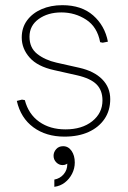

<svg xmlns="http://www.w3.org/2000/svg" viewBox="-20 -520 496 742"><path d="M229 8Q158 8 109 -28Q60 -64 45 -130L65 -135L76 -133Q90 -79 131.5 -49.5Q173 -20 233 -20Q297 -20 336.5 -51.5Q376 -83 376 -132Q376 -171 353 -194Q330 -217 278 -229L189 -249Q125 -263 94.5 -297.5Q64 -332 64 -375Q64 -413 84.5 -441Q105 -469 140.5 -484.5Q176 -500 221 -500Q295 -500 340 -460.5Q385 -421 397 -359L377 -355L367 -357Q356 -416 313 -444Q270 -472 217 -472Q165 -472 129.5 -446.5Q94 -421 94 -378Q94 -335 124 -311.5Q154 -288 198 -278L287 -258Q344 -245 375 -213.5Q406 -182 406 -137Q406 -93 384 -60.5Q362 -28 322.5 -10Q283 8 229 8ZM190 202V174Q212 170 226 153.5Q240 137 240 115Q240 101 237 92L248 85Q251 88 251 93Q251 98 247.5 104Q244 110 237.5 114Q231 118 222 118Q208 118 197.5 107.5Q187 97 187 82Q187 68 197 56.5Q207 45 224 45Q244 45 256.5 63Q269 81 269 108Q269 131 258.5 151.5Q248 172 230.5 185.5Q213 199 190 202Z"/></svg>

Font: Fustat ExtraLight
Style: Regular
Weight: 250
Designer: Mohamed Gaber, Khaled Hosny, Laura Garcia Mut
Foundry: Kief Type Foundry, Alif Type Foundry, Hard Type Foundry
Version: Version 1.007